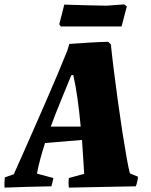

<svg xmlns="http://www.w3.org/2000/svg" viewBox="-31 -851 689 878"><path d="M-10 7Q-11 -5 -10.5 -16.5Q-10 -28 -9 -40L32 -54Q44 -81 67 -132.5Q90 -184 118.5 -249Q147 -314 177 -382.5Q207 -451 233 -513Q259 -575 277 -620L286 -650Q328 -653 375 -656Q422 -659 464 -660L476 -648Q481 -598 489.5 -530Q498 -462 508 -389Q518 -316 528.5 -248.5Q539 -181 548 -130.5Q557 -80 563 -58L600 -43Q599 -31 596.5 -20Q594 -9 590 1Q507 3 431 4Q355 5 284 7Q281 -14 284 -37L354 -56Q352 -88 349.5 -128Q347 -168 344 -211L175 -197Q163 -160 153.5 -125Q144 -90 138 -57L213 -37Q211 -27 209 -17.5Q207 -8 204 1Q146 2 91 3.5Q36 5 -10 7ZM295 -507Q271 -448 246.5 -388.5Q222 -329 201 -272H338Q332 -340 323 -403Q314 -466 304 -508ZM247 -730 240 -740 263 -830Q309 -828 362 -827Q415 -826 456 -825L537 -831L549 -822L525 -730Z"/></svg>

Font: Labrada ExtraBold
Style: Italic
Weight: 800
Italic angle: -7°
Designer: Mercedes Jáuregui
Foundry: Omnibus-Type Team
Version: Version 1.000; ttfautohint (v1.8.4.7-5d5b)